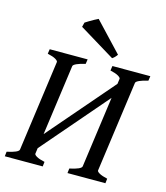

<svg xmlns="http://www.w3.org/2000/svg" viewBox="-122 -933 887 1027"><g transform="rotate(15 321.5 -420.0)"><path d="M558.6 0H348.6L351.6 -25.9Q415.5 -39.6 418 -55.7L487.3 -559.1Q487.8 -565.4 473.6 -574Q459.5 -582.5 428.7 -589.4L432.6 -615.2H642.6L638.7 -589.4Q608.4 -582.5 590.8 -574.5Q573.2 -566.4 572.3 -559.1L502.9 -55.7Q502.4 -49.3 516.8 -41Q531.2 -32.7 561.5 -25.9ZM211.4 0H1.5L4.4 -25.9Q68.4 -39.6 70.8 -55.7L140.1 -559.1Q140.6 -565.4 126.5 -574Q112.3 -582.5 81.5 -589.4L85.4 -615.2H295.4L291.5 -589.4Q261.2 -582.5 243.7 -574.5Q226.1 -566.4 225.1 -559.1L155.8 -55.7Q155.3 -49.3 169.4 -41Q183.6 -32.7 214.4 -25.9ZM498 -479.5 125 -46.4 135.3 -126.5 508.3 -559.1ZM445.8 -681.2Q433.6 -663.6 419.9 -655.3L221.7 -775.9L228 -800.8Q234.4 -805.2 247.8 -813.2Q261.2 -821.3 275.1 -828.9Q289.1 -836.4 296.4 -839.8Z"/></g></svg>

Font: Gentium Book Plus
Style: Italic
Weight: 400
Italic angle: -8°
Designer: Victor Gaultney, Annie Olsen, Iska Routamaa, Becca Hirsbrunner
Foundry: SIL International
Version: Version 6.101